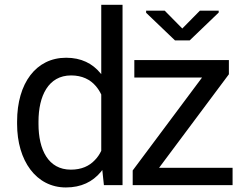

<svg xmlns="http://www.w3.org/2000/svg" viewBox="-20 -782 1041 811"><path d="M52.2 -258.3C52.2 -103 132.8 9.8 258.3 9.8C323.2 9.8 371.1 -14.2 405.8 -55.7C407.7 -58.6 409.7 -61.5 412.1 -64L418.9 0H497.6V-761.7H407.7V-468.8C406.7 -469.7 405.8 -470.7 404.8 -472.2C370.6 -514.2 322.8 -538.1 259.3 -538.1C132.3 -538.1 52.2 -430.7 52.2 -268.6ZM962.4 -73.2H651.9L946.8 -468.3V-528.3H547.4V-454.6H833.5L540.5 -62V0H962.4ZM142.6 -268.6C142.6 -376.5 184.1 -463.4 280.3 -463.4C327.1 -463.4 361.3 -445.8 384.3 -418.9C393.6 -408.2 401.4 -396 407.7 -382.8V-145C400.4 -129.9 391.6 -116.7 380.4 -105.5C356.9 -80.6 324.2 -65.4 279.3 -65.4C183.6 -65.4 142.6 -149.9 142.6 -258.3ZM675.8 -736.8H597.2V-728L719.2 -611.3H781.2L903.8 -729V-736.8H824.2L750 -661.6Z"/></svg>

Font: Bert Sans
Style: Regular
Weight: 400
Designer: Christian Robertson (Google), Cristiano Sobral
Foundry: Google, Cristiano Sobral
Version: Version 3.101